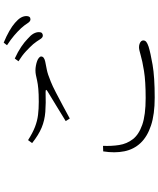

<svg xmlns="http://www.w3.org/2000/svg" viewBox="71 -921 858 1040"><g transform="rotate(-90 500.0 -401.0)"><path d="M827 -598Q816 -598 806.5 -614Q797 -630 781 -650Q765 -668 742.5 -689Q720 -710 688 -730L703 -750Q740 -733 766.5 -715Q793 -697 809 -681Q829 -664 837.5 -649Q846 -634 846 -619Q846 -608 841 -603Q836 -598 827 -598ZM491 8Q401 8 340.5 -12Q280 -32 245.5 -68.5Q211 -105 200.5 -156.5Q190 -208 200 -271L230 -272Q228 -226 234.5 -184.5Q241 -143 266 -110.5Q291 -78 344 -59.5Q397 -41 489 -41Q580 -41 635.5 -50Q691 -59 721 -68Q751 -77 764 -77Q774 -77 782.5 -74Q791 -71 796 -66Q801 -61 801 -54Q801 -44 793 -37.5Q785 -31 767 -25Q735 -15 669 -3.5Q603 8 491 8ZM364 -474Q405 -500 450.5 -527Q496 -554 526 -573Q542 -583 521 -583Q460 -581 414 -584.5Q368 -588 328.5 -604.5Q289 -621 245 -656L261 -678Q300 -653 332.5 -640.5Q365 -628 397.5 -624Q430 -620 469 -620Q511 -620 538.5 -622.5Q566 -625 583.5 -629Q601 -633 613.5 -635.5Q626 -638 639 -638Q651 -638 664.5 -635.5Q678 -633 689 -629Q700 -625 707 -619Q714 -613 714 -607Q714 -591 686 -585Q667 -581 643 -576.5Q619 -572 578 -555Q555 -546 519.5 -527.5Q484 -509 446.5 -489Q409 -469 378 -452ZM915 -665Q904 -665 894 -681Q884 -697 867 -716Q849 -735 828 -753Q807 -771 775 -792L789 -810Q825 -795 852 -779.5Q879 -764 896 -749Q916 -732 924.5 -717Q933 -702 933 -687Q933 -676 928.5 -670.5Q924 -665 915 -665Z"/></g></svg>

Font: Noto Serif HK ExtraLight
Style: Regular
Weight: 200
Designer: Ryoko NISHIZUKA 西塚涼子 (kana & ideographs); Frank Grießhammer (Latin, Greek & Cyrillic); Wenlong ZHANG 张文龙 (bopomofo); San
Foundry: Adobe
Version: Version 2.002-H1;hotconv 1.1.0;makeotfexe 2.6.0